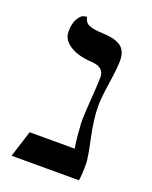

<svg xmlns="http://www.w3.org/2000/svg" viewBox="-111 -617 539 680"><g transform="rotate(20 158.5 -277.0)"><path d="M244.1 -272Q244.1 -222.2 259 -153.1Q273.9 -84 273.9 -63Q273.9 -19 270 0H16.1L47.9 -100.1H217.8Q211.9 -130.9 209 -181.2Q208 -188 208 -204.1Q208 -230 212.4 -287.6Q216.8 -345.2 216.8 -369.1Q216.8 -406.2 169.9 -409.2Q116.7 -412.1 85.9 -432.1Q55.2 -452.1 55.2 -481.9Q55.2 -514.2 66.2 -532Q77.1 -549.8 87.9 -551.8L99.1 -554.2Q103 -532.2 121.1 -525.6Q139.2 -519 168.9 -518.1Q189 -517.1 203.4 -514.6Q217.8 -512.2 232.4 -505.1Q247.1 -498 254.6 -483.6Q262.2 -469.2 262.2 -448.2Q262.2 -420.4 253.2 -360.6Q244.1 -300.8 244.1 -272Z"/></g></svg>

Font: Linux Libertine
Style: Regular
Weight: 400
Designer: Philipp H. Poll
Foundry: Philipp H. Poll
Version: Version 5.3.0 ; ttfautohint (v0.9)